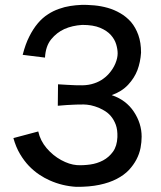

<svg xmlns="http://www.w3.org/2000/svg" viewBox="-20 -739 650 777"><path d="M553.2 -186Q553.2 -164.1 548.8 -140.6Q539.1 -91.3 501.5 -50.8Q481.9 -30.3 452.6 -15.1Q422.9 0.5 382.3 9Q341.8 17.6 288.1 17.1Q231.9 13.7 181.6 -8.8Q160.2 -18.1 138.7 -32.5Q117.2 -46.9 97.2 -67.4Q77.6 -87.9 61 -115.7Q44.4 -143.6 34.2 -180.2L134.8 -207Q143.1 -169.4 168.7 -139.4Q194.3 -109.4 227.5 -91.3Q260.7 -73.2 291 -70.8Q316.4 -69.3 344.7 -73.2Q373 -77.1 397 -89.8Q420.9 -102.5 437.3 -125.2Q453.6 -147.9 455.1 -184.1Q456.1 -213.4 448.7 -233.9Q433.6 -274.9 397.5 -293.9Q380.9 -303.7 363.8 -308.6Q347.2 -314 331.5 -315.4Q315.9 -316.9 306.2 -315.9Q300.3 -315.9 293.7 -315.9Q287.1 -315.9 279.8 -315.4Q252 -314.5 213.9 -311L214.8 -397.9Q233.9 -396.5 249.3 -395.8Q264.6 -395 275.9 -394.5Q282.2 -394 288.1 -394Q293.9 -394 298.8 -394Q327.6 -392.6 350.1 -398.4Q373 -404.3 390.1 -415Q407.2 -425.8 419.9 -439.9Q437.5 -459.5 446.8 -481.7Q456.1 -503.9 456.1 -522.9Q456.1 -539.6 450.2 -559.6Q444.3 -579.6 428.7 -597.2Q413.1 -614.7 385.3 -626.5Q357.4 -638.2 313 -638.2Q272.5 -635.7 240.7 -621.6Q209.5 -607.4 187 -579.8Q164.6 -552.2 162.1 -505.9L71.8 -517.1Q83 -561 98.6 -591.3Q129.4 -652.8 174.3 -681.2Q194.8 -694.8 218.8 -703.1Q241.7 -711.4 264.4 -714.8Q287.1 -718.3 309.1 -719.2Q321.3 -719.7 334.5 -719Q347.7 -718.3 361.3 -717.3Q388.7 -714.8 415.5 -707.3Q442.4 -699.7 466.8 -685.5Q490.7 -671.9 510.3 -649.9Q528.8 -627.9 539.8 -597.4Q550.8 -566.9 550.8 -525.9Q548.3 -487.8 536.1 -455.1Q523.9 -423.3 498.5 -396Q473.1 -368.7 432.1 -354Q490.2 -334.5 521.7 -286.9Q553.2 -239.3 553.2 -186Z"/></svg>

Font: Preahvihear
Style: Regular
Weight: 400
Designer: Danh Hong
Version: Version 8.002; ttfautohint (v1.8.3)